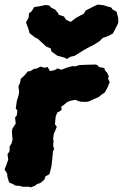

<svg xmlns="http://www.w3.org/2000/svg" viewBox="-29 -799 539 842"><path d="M70 20 56 16 39 15 31 10 11 1 4 -22 2 -38 -9 -56 -2 -73 7 -99 4 -123 13 -136V-156L22 -171L26 -187L23 -223L26 -236L40 -257L37 -283L45 -294L47 -315L40 -323L45 -357L52 -379L55 -395L52 -421L59 -436L62 -453L79 -469L93 -486L104 -487L120 -497L131 -498L149 -507L166 -502L180 -505L190 -487L212 -492L223 -499L240 -493L263 -502L288 -509L302 -508L319 -514H327L350 -515L391 -516L400 -512L405 -505L428 -501L432 -490L441 -479L448 -465L445 -454L452 -439L443 -416L431 -394L414 -382L403 -373L384 -365L363 -355L348 -352L325 -353L311 -357L303 -361L283 -358L266 -352L251 -339L240 -332L241 -316L222 -305L215 -287L212 -254L220 -243L213 -225L207 -212L204 -190L206 -181L204 -162L208 -145L203 -134L202 -120L200 -100L197 -72L191 -47L187 -35L170 -25L166 -12L149 3L134 8L124 16L104 23L100 20ZM263 -540 258 -545 222 -555 197 -573 193 -587 173 -595 164 -604 134 -631 127 -633 101 -653 96 -671 85 -701 97 -723 98 -740 110 -750 121 -768 147 -772 170 -777 187 -775 196 -765 213 -757 226 -741 229 -734 251 -727 261 -712 281 -703 305 -721 325 -732 338 -738 347 -753 384 -772 400 -779 426 -776 428 -775 459 -766 465 -757 482 -748 489 -722 490 -703 488 -695 476 -671 466 -652 447 -642 421 -632 407 -618 383 -603 352 -587 338 -579 298 -554 280 -550Z"/></svg>

Font: Winky Rough ExtraBold
Style: Italic
Weight: 800
Italic angle: -8.97852°
Designer: Simon Atzbach
Foundry: typofactur
Version: Version 1.206; ttfautohint (v1.8.4.7-5d5b)